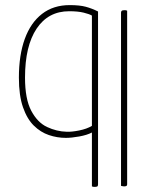

<svg xmlns="http://www.w3.org/2000/svg" viewBox="-20 -729 593 752"><path d="M350 3Q347 3 344.5 2.5Q342 2 340 1V-210Q321 -200 290.5 -194.5Q260 -189 238 -189Q204 -189 171.5 -200Q139 -211 112.5 -237Q86 -263 70 -309Q54 -355 54 -425Q54 -513 77 -576.5Q100 -640 144.5 -674.5Q189 -709 253 -709Q292 -709 316 -702.5Q340 -696 364 -684V-7Q364 0 360.5 1.5Q357 3 350 3ZM241 -213Q260 -212 290 -218Q320 -224 340 -236V-668Q330 -674 307.5 -679.5Q285 -685 251 -685Q169 -685 123.5 -617Q78 -549 78 -425Q78 -341 102.5 -295Q127 -249 164.5 -231.5Q202 -214 241 -213ZM466 1Q465 1 461.5 0.5Q458 0 454 -1V-679Q454 -684 456.5 -686.5Q459 -689 466 -689Q468 -689 471 -689Q474 -689 478 -687V-7Q478 -3 475.5 -1Q473 1 466 1Z"/></svg>

Font: Yanone Kaffeesatz ExtraLight
Style: Regular
Weight: 200
Designer: Yanone (Cyrillic: Daniel Pouzeot, Huerta Tipografica, and Cyreal)
Foundry: Yanone
Version: Version 2.003